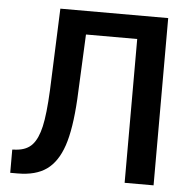

<svg xmlns="http://www.w3.org/2000/svg" viewBox="-51 -762 811 813"><g transform="rotate(5 354.0 -355.5)"><path d="M631.3 -710.9H172.9L159.2 -362.8Q154.3 -260.7 142.3 -208.3Q130.4 -155.8 107.2 -129.9Q84 -104 41.5 -100.1L22 -98.6V0H53.2Q130.4 0 176.3 -32.7Q222.2 -65.4 246.3 -136.5Q270.5 -207.5 277.8 -336.4L290.5 -611.3H508.3V0H631.3Z"/></g></svg>

Font: FAU Chimera Medium
Style: Regular
Weight: 500
Version: Version 1.002;hotconv 1.0.117;makeotfexe 2.5.65602